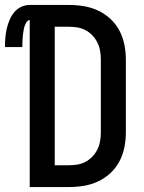

<svg xmlns="http://www.w3.org/2000/svg" viewBox="-60 -755 580 775"><path d="M60 0V-674Q53 -674 48.5 -667.5Q44 -661 41 -654Q38 -647 36.5 -639.5Q35 -632 34 -624.5Q33 -617 32 -609.5Q31 -602 31 -595Q31 -588 30.5 -580.5Q30 -573 30 -565H-40Q-40 -583 -38.5 -601.5Q-37 -620 -33 -638Q-29 -656 -22 -673Q-15 -690 -3.5 -704.5Q8 -719 25 -727Q42 -735 60 -735H219Q249 -735 279 -730Q309 -725 336.5 -712Q364 -699 386 -678.5Q408 -658 422 -631.5Q436 -605 442 -575Q448 -545 448 -515V-220Q448 -190 442 -160Q436 -130 422 -103.5Q408 -77 386 -56.5Q364 -36 336.5 -23Q309 -10 279 -5Q249 0 219 0ZM161 -88H219Q237 -88 254 -91Q271 -94 286.5 -102.5Q302 -111 314 -124Q326 -137 333.5 -152.5Q341 -168 344 -185.5Q347 -203 347 -220V-515Q347 -532 344 -549.5Q341 -567 333.5 -582.5Q326 -598 314 -611Q302 -624 286.5 -632.5Q271 -641 254 -644Q237 -647 219 -647H161Z"/></svg>

Font: Iosevka Curly Semibold
Style: Regular
Weight: 600
Monospace: yes
Designer: Belleve Invis
Foundry: Belleve Invis
Version: Version 22.1.2; ttfautohint (v1.8.4)